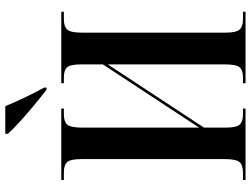

<svg xmlns="http://www.w3.org/2000/svg" viewBox="-134 -838 971 744"><g transform="rotate(-90 352.0 -465.5)"><path d="M27 0V-10H56Q85 -10 96.5 -23.5Q108 -37 108 -81V-636Q108 -678 96.5 -691Q85 -704 56 -704H27V-714H304V-704H281Q253 -704 241.5 -690.5Q230 -677 230 -633V-180L475 -553V-636Q475 -678 464 -691Q453 -704 425 -704H402V-714H679V-704H649Q621 -704 609.5 -690.5Q598 -677 598 -634V-78Q598 -36 610 -23Q622 -10 649 -10H679V0H402V-10H425Q453 -10 464 -23.5Q475 -37 475 -81V-534L230 -161V-77Q230 -36 241.5 -23Q253 -10 281 -10H304V0ZM377 -771Q351 -791 316.5 -819.5Q282 -848 251.5 -876Q221 -904 206 -921V-931H313Q327 -897 346.5 -856Q366 -815 385 -781V-771Z"/></g></svg>

Font: Noto Serif Display Condensed SemiBold
Style: Regular
Weight: 600
Width: 3
Designer: Monotype Design Team
Foundry: Monotype Imaging Inc.
Version: Version 2.009